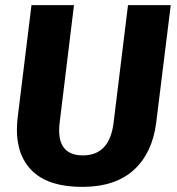

<svg xmlns="http://www.w3.org/2000/svg" viewBox="-20 -713 690 750"><path d="M647 -693 590 -233Q575 -115 502.5 -49Q430 17 301 17Q173 17 109.5 -42Q46 -101 46 -206Q46 -228 49 -254L103 -693H269L214 -242Q211 -221 211 -204Q211 -106 304 -106Q409 -106 424 -236L480 -693Z"/></svg>

Font: Szlgxwxxxixliatcpuztgldltzi
Style: Regular
Weight: 700
Italic angle: -8°
Designer: Carrois Corporate & Edenspiekermann
Foundry: Carrois Corporate GbR & Edenspiekermann AG
Version: Version 2.001